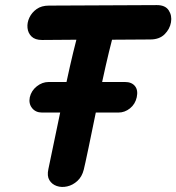

<svg xmlns="http://www.w3.org/2000/svg" viewBox="-20 -735 693 754"><path d="M145 -293H445Q470 -293 490.5 -309.5Q511 -326 517 -353Q523 -381 510 -397Q497 -413 471 -413H171Q146 -413 124.5 -396Q103 -379 97 -353Q92 -328 106 -310.5Q120 -293 145 -293ZM309 -69Q317 -100 369 -355Q396 -487 420 -579Q507 -580 570 -580Q606 -580 626.5 -600.5Q647 -621 651.5 -647.5Q656 -674 642.5 -694.5Q629 -715 596 -715Q532 -715 384 -714Q236 -713 172 -713Q143 -713 124 -699.5Q105 -686 95.5 -666Q86 -646 88 -625.5Q90 -605 104 -591.5Q118 -578 145 -578Q200 -578 280 -579Q255 -483 229 -354Q177 -102 170 -71Q164 -44 174 -27.5Q184 -11 203 -4.5Q222 2 244 -3Q266 -8 284 -24.5Q302 -41 309 -69Z"/></svg>

Font: Balsamiq Sans
Style: Bold Italic
Weight: 700
Italic angle: -12°
Designer: Michael Angeles
Foundry: Balsamiq SRL
Version: Version 1.020; ttfautohint (v1.8.4.7-5d5b);gftools[0.9.26]